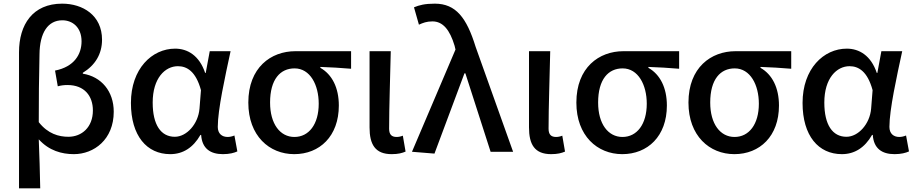

<svg xmlns="http://www.w3.org/2000/svg" viewBox="-20 -830 5003 1050"><path d="M84 200H200C198 110 196 24 192 -68C248 -6 318 13 384 13C494 13 602 -67 602 -219C602 -331 534 -411 433 -427V-432C500 -473 538 -534 538 -613C538 -747 432 -810 320 -810C159 -810 84 -696 84 -544ZM354 -82C302 -82 242 -98 192 -162C192 -286 193 -408 196 -532C197 -651 242 -719 321 -719C376 -719 426 -681 426 -604C426 -534 387 -465 281 -444L296 -358C313 -363 331 -365 349 -365C442 -365 488 -305 488 -226C488 -134 427 -82 354 -82Z M911 13C980 13 1036 -22 1076 -92H1080C1085 -18 1130 13 1199 13C1235 13 1261 6 1278 -2L1262 -89C1250 -84 1237 -81 1225 -81C1194 -81 1171 -99 1171 -136C1171 -231 1211 -411 1241 -550H1127L1105 -431H1102C1070 -527 1005 -564 938 -564C811 -564 696 -454 696 -267C696 -87 783 13 911 13ZM936 -82C860 -82 815 -147 815 -269C815 -403 883 -468 953 -468C1002 -468 1051 -440 1079 -337L1071 -236C1064 -152 1001 -82 936 -82Z M1589 13C1728 13 1833 -85 1833 -253C1833 -350 1796 -423 1732 -459V-464C1792 -462 1839 -459 1900 -454V-550H1595C1462 -550 1338 -461 1338 -269C1338 -87 1453 13 1589 13ZM1590 -81C1512 -81 1457 -152 1457 -269C1457 -397 1513 -456 1591 -456C1676 -456 1723 -366 1723 -263C1723 -150 1669 -81 1590 -81Z M2122 13C2158 13 2179 7 2198 -1L2183 -88C2171 -83 2159 -81 2149 -81C2123 -81 2108 -93 2108 -126C2108 -246 2114 -407 2117 -550H2001V-133C2001 -41 2031 13 2122 13Z M2356 10 2520 -429H2525L2663 0H2786L2581 -574C2532 -733 2473 -810 2358 -810C2303 -810 2273 -802 2244 -790L2271 -695C2293 -705 2313 -713 2345 -713C2402 -713 2440 -667 2466 -580L2471 -559L2233 0Z M2994 13C3030 13 3051 7 3070 -1L3055 -88C3043 -83 3031 -81 3021 -81C2995 -81 2980 -93 2980 -126C2980 -246 2986 -407 2989 -550H2873V-133C2873 -41 2903 13 2994 13Z M3383 13C3522 13 3627 -85 3627 -253C3627 -350 3590 -423 3526 -459V-464C3586 -462 3633 -459 3694 -454V-550H3389C3256 -550 3132 -461 3132 -269C3132 -87 3247 13 3383 13ZM3384 -81C3306 -81 3251 -152 3251 -269C3251 -397 3307 -456 3385 -456C3470 -456 3517 -366 3517 -263C3517 -150 3463 -81 3384 -81Z M3996 13C4135 13 4240 -85 4240 -253C4240 -350 4203 -423 4139 -459V-464C4199 -462 4246 -459 4307 -454V-550H4002C3869 -550 3745 -461 3745 -269C3745 -87 3860 13 3996 13ZM3997 -81C3919 -81 3864 -152 3864 -269C3864 -397 3920 -456 3998 -456C4083 -456 4130 -366 4130 -263C4130 -150 4076 -81 3997 -81Z M4584 13C4653 13 4709 -22 4749 -92H4753C4758 -18 4803 13 4872 13C4908 13 4934 6 4951 -2L4935 -89C4923 -84 4910 -81 4898 -81C4867 -81 4844 -99 4844 -136C4844 -231 4884 -411 4914 -550H4800L4778 -431H4775C4743 -527 4678 -564 4611 -564C4484 -564 4369 -454 4369 -267C4369 -87 4456 13 4584 13ZM4609 -82C4533 -82 4488 -147 4488 -269C4488 -403 4556 -468 4626 -468C4675 -468 4724 -440 4752 -337L4744 -236C4737 -152 4674 -82 4609 -82Z"/></svg>

Font: Noto Sans T Chinese Medium
Style: Regular
Weight: 500
Designer: Ryoko NISHIZUKA (kana & ideographs); Paul D. Hunt (Latin, Greek & Cyrillic); Wenlong ZHANG (bopomofo); Sandoll Communica
Foundry: Adobe Systems Incorporated
Version: Version 1.000;PS 1;hotconv 1.0.78;makeotf.lib2.5.61930